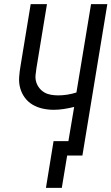

<svg xmlns="http://www.w3.org/2000/svg" viewBox="-20 -755 541 932"><path d="M203 157 240 -70H312L340 -236Q316 -230 290.5 -226Q265 -222 241 -222Q213 -222 186.5 -228Q160 -234 138 -247Q116 -260 100.5 -281Q85 -302 78 -327.5Q71 -353 73 -381Q75 -409 80 -437L129 -735H208L157 -425Q154 -407 152.5 -389.5Q151 -372 156 -356Q161 -340 171.5 -327Q182 -314 196 -306Q210 -298 227.5 -295Q245 -292 262 -292Q284 -292 306.5 -295.5Q329 -299 351 -306L422 -735H501L380 0H306L280 157Z"/></svg>

Font: Iosevka Algr
Style: Italic
Weight: 400
Italic angle: -9°
Monospace: yes
Designer: Belleve Invis
Foundry: Belleve Invis
Version: Version 26.0.2; ttfautohint (v1.8.3)